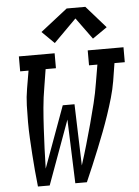

<svg xmlns="http://www.w3.org/2000/svg" viewBox="-63 -1027 777 1075"><g transform="rotate(-5 325.5 -489.5)"><path d="M106 0Q101 -45 97 -90.5Q93 -136 90 -181.5Q87 -227 84.5 -273Q82 -319 82 -365Q82 -411 83.5 -458Q85 -505 93 -551L110 -651H63V-735H264V-651H206L190 -551Q180 -494 175 -437Q170 -380 167 -323Q164 -266 161.5 -209Q159 -152 158 -96L284 -441H350L361 -96Q379 -152 395.5 -209Q412 -266 427.5 -323Q443 -380 457 -437Q471 -494 480 -551L497 -651H450V-735H651V-651H593L577 -551Q569 -504 555.5 -457.5Q542 -411 526.5 -365Q511 -319 493.5 -273Q476 -227 457.5 -181.5Q439 -136 420 -90.5Q401 -45 381 0H316L303 -359L172 0ZM270 -792 201 -860 353 -979H458L567 -855L485 -798L397 -919Z"/></g></svg>

Font: Iosevka Curly Slab MdExObl
Style: Regular
Weight: 500
Width: 7
Italic angle: -9°
Monospace: yes
Designer: Belleve Invis
Foundry: Belleve Invis
Version: Version 11.1.0; ttfautohint (v1.8.3)